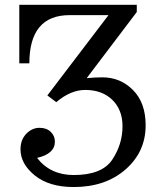

<svg xmlns="http://www.w3.org/2000/svg" viewBox="-20 -752 639 782"><path d="M280.3 9.8Q180.2 9.8 121.8 -37.4Q63.5 -84.5 63.5 -143.6Q63.5 -182.6 86.9 -207Q110.4 -231.4 141.1 -231.4Q169.4 -231.4 186.5 -215.1Q203.6 -198.7 203.6 -175.3Q203.6 -125.5 130.9 -108.9Q185.1 -39.1 280.3 -39.1Q395.5 -39.1 437.3 -101.8Q479 -164.6 479 -237.8Q479 -304.7 437.5 -345.2Q396 -385.7 327.1 -385.7Q268.1 -385.7 209 -335.9L172.9 -363.3L421.9 -690.4H263.7Q99.6 -690.4 99.6 -494.1H58.6V-732.4H537.1V-703.1L333 -433.6Q366.2 -437 397 -437Q470.2 -437 521.7 -385.3Q573.2 -333.5 573.2 -241.7Q573.2 -133.3 491.2 -61.8Q409.2 9.8 280.3 9.8Z"/></svg>

Font: Munson
Style: Regular
Weight: 400
Designer: Paul James MIller
Foundry: High-Logic / Made with FontCreator
Version: Version 2.10;May 5, 2019;FontCreator 11.5.0.2430 64-bit